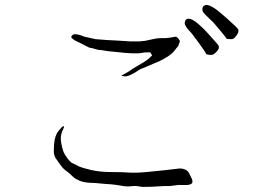

<svg xmlns="http://www.w3.org/2000/svg" viewBox="-20 -776 1040 770"><path d="M856 -662Q837 -686 822 -699Q809 -711 801.5 -719Q794 -727 792 -733Q791 -740 793 -747Q795 -752 800 -754Q805 -757 812 -756Q821 -754 832 -748Q845 -740 855 -732Q870 -720 889 -703Q934 -663 935.5 -658Q937 -653 935.5 -647Q934 -641 928 -633Q922 -625 917 -621.5Q912 -618 902 -619Q890 -619 888 -622Q888 -624 856 -662ZM778 -603Q752 -638 748 -643Q735 -656 729 -665Q723 -673 721 -680Q720 -686 723 -693Q725 -698 730 -700Q736 -702 743 -700Q751 -698 761 -691Q774 -682 783 -673Q798 -660 815 -641Q855 -597 857 -592Q859 -587 857 -581Q855 -575 848 -568Q841 -561 836 -558Q831 -555 819.5 -556Q808 -557 806 -561Q803 -569 778 -603ZM268 -123 298 -108Q309 -103 344.5 -94.5Q380 -86 426 -86Q472 -86 497 -84Q523 -82 567 -86Q610 -90 646 -94Q682 -98 697 -100Q710 -101 720 -97Q730 -93 734 -88Q739 -82 743 -72Q752 -56 752 -47Q751 -32 714 -34Q693 -35 686 -33Q662 -29 646 -30Q634 -30 588 -27Q554 -26 545 -27Q525 -32 505 -29Q488 -27 468 -31Q445 -35 424 -37Q403 -38 385 -40Q368 -42 341 -43Q316 -44 298.5 -51.5Q281 -59 273 -67Q264 -76 257 -82Q250 -88 240 -95Q231 -102 219 -119Q206 -137 203 -142Q201 -145 199 -151Q195 -161 196 -175Q196 -194 199 -215Q202 -229 208 -241Q210 -246 220 -257Q229 -268 232 -269Q234 -270 236 -270Q236 -269 237 -267Q236 -264 232 -255Q228 -248 226 -238Q223 -225 224 -216Q224 -208 228 -190Q233 -169 237 -162Q251 -137 266 -124L267 -123ZM686 -33Q685 -33 685 -33ZM581 -566Q578 -566 571 -566Q557 -566 549 -564Q543 -562 523 -562Q503 -562 481 -564L412 -571L387 -575H386Q375 -575 367 -578Q347 -584 338 -585Q333 -587 316 -596Q298 -606 288 -610Q279 -614 273 -619Q268 -623 266 -626Q265 -628 267 -631Q269 -635 274.5 -637.5Q280 -640 291 -638Q304 -635 313 -631Q323 -627 327 -627L363 -619Q407 -615 456 -613L502 -610H522Q530 -610 538 -610Q554 -612 560 -612H561Q571 -614 584 -617Q607 -623 624 -623Q645 -622 662 -625Q678 -628 685 -629Q688 -629 691 -625H692Q698 -619 700 -614V-613H701Q702 -611 700 -606Q696 -594 695 -592Q686 -580 674 -566Q665 -558 654 -550Q636 -539 620 -531L554 -503Q542 -499 535 -494L520 -484Q511 -479 502 -475Q493 -471 486 -470Q480 -470 478 -470Q475 -471 467 -472Q470 -475 478 -479Q495 -488 502 -493Q507 -498 547 -521Q573 -536 582 -546Q587 -551 589 -553L590 -554L589 -556L583 -565L582 -566ZM554 -503ZM456 -613ZM412 -571Z"/></svg>

Font: ToneOZ-Pinyin-Tsuipita-TC
Style: Regular
Weight: 400
Designer: ÂÆ£ÂøóÂáåJeffrey Xuan(jeffreyx@gmail.com, ToneOZ.com) ÈòøÂù§(cjkFonts)
Foundry: ToneOZ
Version: Version 0.24071